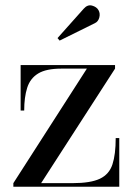

<svg xmlns="http://www.w3.org/2000/svg" viewBox="-20 -706 506 726"><path d="M339 -618.5 205.5 -552.5 197.5 -562 296.5 -673Q311 -689.5 328.2 -684.8Q345.5 -680 352.5 -667.5Q359.5 -655 355.5 -639.8Q351.5 -624.5 339 -618.5ZM211.5 -446.5Q154.5 -446.5 124.2 -428Q94 -409.5 82.8 -374Q71.5 -338.5 71.5 -288H58V-460H415V-446.5L135.5 -13.5H254.5Q322.5 -13.5 357.8 -30.2Q393 -47 405.2 -84.5Q417.5 -122 417.5 -184H431V0H30.5V-13.5L308.5 -446.5Z"/></svg>

Font: Bodoni Moda 16pt
Style: Regular
Weight: 400
Version: Version 2.3